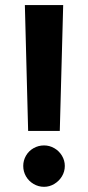

<svg xmlns="http://www.w3.org/2000/svg" viewBox="-20 -727 347 756"><path d="M215.4 -211.4H90.8L77.9 -707H228.8ZM71.5 -73.6Q71.5 -95.2 82.3 -114Q93.1 -132.8 112.2 -143.6Q131.2 -154.4 153.4 -154.4Q174.9 -154.4 193.7 -143.6Q212.5 -132.8 223.9 -114Q235.2 -95.2 235.2 -73.6Q235.2 -51.5 223.9 -32.7Q212.5 -13.9 193.7 -2.7Q174.9 8.6 153.4 8.6Q131.2 8.6 112.2 -2.7Q93.1 -13.9 82.3 -32.7Q71.5 -51.5 71.5 -73.6Z"/></svg>

Font: Pretendard JP Variable
Style: Regular
Weight: 400
Designer: Base glyphs from Inter by Rasmus Andersson; Hangul glyphs from Noto Sans CJK(Source Han Sans) by Jang Soo-young and Kang
Foundry: Kil Hyung-jin
Version: Version 1.307;Glyphs 3.2 (3192)